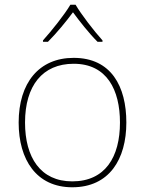

<svg xmlns="http://www.w3.org/2000/svg" viewBox="-20 -783 615 813"><path d="M300 -763H278C254 -722 199 -653 162 -612V-606H183C220 -643 261 -693 289 -731C317 -693 356 -643 393 -606H414V-612C377 -653 324 -722 300 -763ZM515 -264C515 -417 451 -538 292 -538C145 -538 59 -432 59 -264C59 -107 134 10 286 10C443 10 515 -109 515 -264ZM86 -264C86 -420 160 -513 292 -513C433 -513 488 -402 488 -264C488 -119 426 -15 286 -15C151 -15 86 -117 86 -264Z"/></svg>

Font: Noto Sans Telugu Thin
Style: Regular
Weight: 100
Designer: Jelle Bosma - Monotype Design Team
Foundry: Monotype Imaging Inc.
Version: Version 2.005